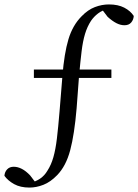

<svg xmlns="http://www.w3.org/2000/svg" viewBox="-40 -737 624 867"><path d="M93 110Q52 110 24 94.5Q-4 79 -20 57Q-19 40 -8 28Q3 16 22 16Q40 16 58.5 25.5Q77 35 96 55L128 97L82 91L95 89Q149 77 174 34Q191 8 201 -27Q211 -62 217 -112Q223 -162 229 -235L242 -395Q250 -496 269 -559.5Q288 -623 329 -664Q357 -693 388.5 -705Q420 -717 452 -717Q493 -717 521 -702.5Q549 -688 564 -665Q563 -648 552.5 -635.5Q542 -623 522 -623Q504 -623 485.5 -632.5Q467 -642 446 -661L414 -703L461 -699L448 -696Q422 -691 403 -676.5Q384 -662 371 -643Q354 -617 344 -584Q334 -551 328.5 -505.5Q323 -460 317 -395L306 -248Q296 -130 277 -58.5Q258 13 218 54Q188 85 156 97.5Q124 110 93 110ZM113 -385V-423H463V-385Z"/></svg>

Font: Noto Serif TC
Style: Regular
Weight: 400
Designer: Ryoko NISHIZUKA  (kana & ideographs); Frank Grießhammer (Latin, Greek & Cyrillic); Wenlong ZHANG  (bopomofo); Sandoll Co
Foundry: Adobe
Version: Version 2.003-H1;hotconv 1.1.1;makeotfexe 2.6.0